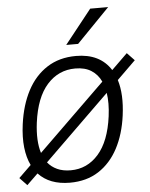

<svg xmlns="http://www.w3.org/2000/svg" viewBox="-68 -767 640 820"><g transform="rotate(-5 252.5 -356.5)"><path d="M16.5 4.5 -15 -28.5 38 -80Q22 -112.5 17 -156.8Q12 -201 19.5 -256.5Q30.5 -338 62.5 -398.8Q94.5 -459.5 147 -493.2Q199.5 -527 271 -527Q374 -527 420.5 -453.5L488.5 -520L520 -487L440.5 -409Q460 -346.5 448 -256.5Q437.5 -177 405.8 -117Q374 -57 322.2 -23.5Q270.5 10 199 10Q112 10 64 -41.5ZM80 -258Q70 -179.5 86.5 -127.5L374 -408Q359.5 -439 332.2 -456.5Q305 -474 263.5 -474Q191.5 -474 142.8 -419.5Q94 -365 80 -258ZM207 -42.5Q277.5 -42.5 325.8 -97.2Q374 -152 388 -258Q395.5 -315 388.5 -358.5L108.5 -85Q124.5 -65 149 -53.8Q173.5 -42.5 207 -42.5ZM349.5 -723H426.5L285 -577.5H234Z"/></g></svg>

Font: Public Sans ExtraLight
Style: Italic
Weight: 200
Italic angle: -8°
Designer: The Public Sans project authors (U.S. Web Design System). Libre Franklin designed by Pablo Impallari and Rodrigo Fuenzal
Version: Version 1.007; ttfautohint (v1.8.1) -l 8 -r 50 -G 200 -x 14 